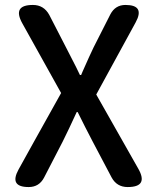

<svg xmlns="http://www.w3.org/2000/svg" viewBox="-20 -756 636 776"><path d="M96 0Q16 0 55 -71L121 -190L227 -380L70 -662Q29 -736 113 -736Q157 -736 179 -696L247 -564Q260 -539 287 -486Q297 -465 303 -453H308Q310 -457 313 -465Q343 -533 358 -564L426 -698Q446 -736 487 -736Q567 -736 528 -665L369 -374L539 -74Q581 0 496 0Q452 0 431 -39L355 -183Q345 -202 324 -243Q305 -282 294 -303H290Q258 -233 233 -183L158 -38Q138 0 96 0Z"/></svg>

Font: GenSenRounded TW M
Style: Regular
Weight: 500
Version: Version 1.501;PS 1;hotconv 16.6.51;makeotf.lib2.5.65220